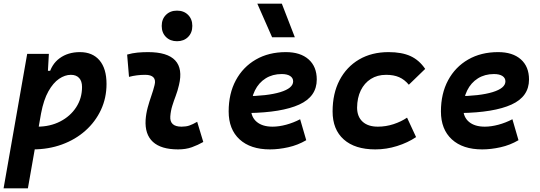

<svg xmlns="http://www.w3.org/2000/svg" viewBox="-31 -815 2981 1060"><path d="M123 224.6H-11.2L119.1 -517.6H238.8L231.9 -395ZM149.4 9.8Q118.7 9.8 88.9 7.1Q59.1 4.4 28.3 0L86.4 -127.9Q113.3 -115.7 175.3 -115.7Q245.6 -115.7 301.5 -144.5Q357.4 -173.3 389.6 -222.9Q421.9 -272.5 421.9 -335Q421.9 -367.2 405.8 -384.5Q389.6 -401.9 360.4 -401.9Q327.6 -401.9 295.2 -379.9Q262.7 -357.9 236.3 -311Q210 -264.2 195.8 -189.5L215.3 -424.3H257.8L237.8 -397Q252 -459.5 298.1 -493.4Q344.2 -527.3 410.2 -527.3Q480 -527.3 518.6 -481.7Q557.1 -436 557.1 -351.6Q557.1 -274.4 526.4 -208.5Q495.6 -142.6 440.4 -93.5Q385.3 -44.4 311 -17.3Q236.8 9.8 149.4 9.8Z M946.3 -587.4Q908.7 -587.4 885.3 -610.8Q861.8 -634.3 861.8 -671.9Q861.8 -709.5 885.3 -732.9Q908.7 -756.3 946.3 -756.3Q983.9 -756.3 1007.3 -732.9Q1030.8 -709.5 1030.8 -671.9Q1030.8 -634.3 1007.3 -610.8Q983.9 -587.4 946.3 -587.4ZM1057.6 -142.6 1091.3 -31.2Q1061.5 -14.2 1028.3 -2.2Q995.1 9.8 952.1 9.8Q858.4 9.8 813.2 -31.7Q768.1 -73.2 772.9 -153.3Q775.4 -188 784.4 -221.2Q793.5 -254.4 804.4 -285.6Q815.4 -316.9 822.3 -345.2Q829.6 -373 816.4 -387.5Q803.2 -401.9 770.5 -401.9Q724.1 -401.9 681.2 -390.6L670.9 -513.7Q699.7 -522 728.5 -524.7Q757.3 -527.3 786.1 -527.3Q893.6 -527.3 936.3 -481.4Q979 -435.5 957 -345.2Q949.7 -313.5 939.2 -285.9Q928.7 -258.3 920.2 -231Q911.6 -203.6 909.2 -172.4Q905.3 -115.7 971.2 -115.7Q995.6 -115.7 1013.9 -121.8Q1032.2 -127.9 1057.6 -142.6Z M1473.6 -115.7Q1508.9 -115.7 1548.9 -126.5Q1589 -137.3 1626 -156.7L1659.7 -41Q1613.3 -13.7 1560.4 -2Q1507.6 9.8 1459.5 9.8Q1352 9.8 1291.7 -45.5Q1231.4 -100.9 1231.4 -199.7Q1231.4 -298.3 1271 -371.8Q1310.6 -445.3 1381.6 -486.3Q1452.6 -527.3 1547.4 -527.3Q1627.4 -527.3 1672.6 -487.3Q1717.8 -447.3 1717.8 -376Q1717.8 -281.7 1621.1 -237.8Q1524.4 -193.8 1338.9 -190.9L1318.8 -283.7Q1445.8 -284.7 1516.6 -306.4Q1587.4 -328.1 1587.4 -365.7Q1587.4 -384.6 1570.9 -395.4Q1554.4 -406.2 1523.9 -406.2Q1473.8 -406.2 1435.7 -382.4Q1397.5 -358.5 1376.3 -315.5Q1355 -272.5 1354.5 -215.3Q1355 -168.3 1386.6 -142Q1418.1 -115.7 1473.6 -115.7ZM1471.2 -609.4 1389.6 -794.9H1524.9L1596.7 -609.4Z M2055.2 -115.7Q2099.3 -115.7 2141.5 -129.5Q2183.7 -143.3 2216.3 -165.5L2266.1 -58.1Q2220.2 -27.3 2161.3 -8.8Q2102.3 9.8 2041 9.8Q1928.5 9.8 1866.8 -45.2Q1805.2 -100.1 1805.2 -199.7Q1805.2 -298.8 1843.6 -372.3Q1882.1 -445.8 1951.5 -486.6Q2021 -527.3 2114.3 -527.3Q2187 -527.3 2235.1 -505.4Q2283.2 -483.4 2316.4 -434.6L2226.1 -347.2Q2202.1 -376 2172.4 -388.9Q2142.7 -401.9 2100.6 -401.9Q2052.2 -401.9 2016.4 -379.2Q1980.5 -356.4 1960.7 -315.8Q1940.9 -275.1 1940.4 -220.2Q1940.9 -170.6 1970.9 -143.1Q2000.8 -115.7 2055.2 -115.7Z M2645.5 -115.7Q2680.7 -115.7 2720.8 -126.5Q2760.9 -137.3 2797.9 -156.7L2831.5 -41Q2785.2 -13.7 2732.3 -2Q2679.5 9.8 2631.3 9.8Q2523.9 9.8 2463.6 -45.5Q2403.3 -100.9 2403.3 -199.7Q2403.3 -298.3 2442.9 -371.8Q2482.4 -445.3 2553.5 -486.3Q2624.5 -527.3 2719.2 -527.3Q2799.3 -527.3 2844.5 -487.3Q2889.6 -447.3 2889.6 -376Q2889.6 -281.7 2793 -237.8Q2696.3 -193.8 2510.7 -190.9L2490.7 -283.7Q2617.7 -284.7 2688.5 -306.4Q2759.3 -328.1 2759.3 -365.7Q2759.3 -384.6 2742.8 -395.4Q2726.3 -406.2 2695.8 -406.2Q2645.7 -406.2 2607.5 -382.4Q2569.4 -358.5 2548.1 -315.5Q2526.9 -272.5 2526.4 -215.3Q2526.8 -168.3 2558.4 -142Q2590 -115.7 2645.5 -115.7Z"/></svg>

Font: Cascadia Mono NF
Style: Italic
Weight: 400
Italic angle: -10°
Monospace: yes
Designer: Aaron Bell
Foundry: Saja Typeworks
Version: Version 2404.023